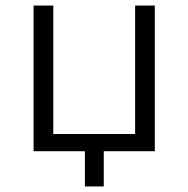

<svg xmlns="http://www.w3.org/2000/svg" viewBox="-20 -545 679 692"><path d="M467 -525V-62H172V-525H101V0H286V127H354V0H538V-525Z"/></svg>

Font: Montserrat Z
Style: Regular
Weight: 400
Designer: Julieta Ulanovsky
Foundry: Julieta Ulanovsky
Version: Version 8.000